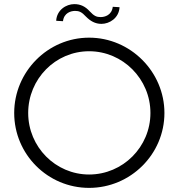

<svg xmlns="http://www.w3.org/2000/svg" viewBox="-20 -905 868 933"><path d="M49 -356C49 -155 212 8 413 8C614 8 779 -155 779 -356C779 -556 614 -722 413 -722C212 -722 49 -556 49 -356ZM117 -356C117 -521 249 -656 413 -656C577 -656 711 -521 711 -356C711 -191 577 -57 413 -57C250 -57 117 -191 117 -356ZM398 -824C419 -803 442 -789 473 -789C512 -789 558 -817 561 -870L528 -872C523 -831 489 -822 469 -822C450 -822 437 -827 416 -850C395 -873 372 -885 341 -885C302 -885 256 -857 253 -804L286 -802C291 -843 325 -852 345 -852C364 -852 377 -847 398 -824Z"/></svg>

Font: Josefin Sans
Style: Regular
Weight: 400
Designer: Santiago Orozco
Foundry: Typemade
Version: 1.000